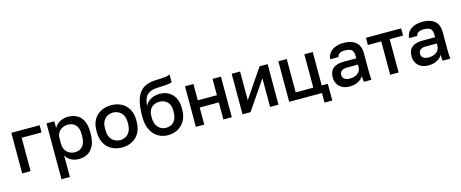

<svg xmlns="http://www.w3.org/2000/svg" viewBox="-47 -1475 5818 2424"><g transform="rotate(-15 2862.5 -262.5)"><path d="M70 0V-530H440V-436H180V0Z M530 200V-530H632V-441Q656 -487 703.5 -514Q751 -541 811 -541Q915 -541 975 -476Q1035 -411 1035 -280V-260Q1035 -170 1007 -109.5Q979 -49 929 -19Q879 11 811 11Q754 11 707 -14Q660 -39 640 -84V200ZM785 -85Q847 -85 885 -128Q923 -171 923 -260V-280Q923 -364 886 -404.5Q849 -445 785 -445Q748 -445 714.5 -429Q681 -413 660.5 -382Q640 -351 640 -305V-235Q640 -185 660.5 -151.5Q681 -118 714 -101.5Q747 -85 785 -85Z M1375 11Q1302 11 1243 -19.5Q1184 -50 1149.5 -110.5Q1115 -171 1115 -260V-280Q1115 -364 1149.5 -422.5Q1184 -481 1243 -511Q1302 -541 1375 -541Q1449 -541 1507.5 -511Q1566 -481 1600.5 -422.5Q1635 -364 1635 -280V-260Q1635 -171 1600.5 -110.5Q1566 -50 1507.5 -19.5Q1449 11 1375 11ZM1375 -85Q1413 -85 1447 -103Q1481 -121 1502 -159.5Q1523 -198 1523 -260V-280Q1523 -337 1502 -373.5Q1481 -410 1447 -427.5Q1413 -445 1375 -445Q1337 -445 1303 -427.5Q1269 -410 1248 -373.5Q1227 -337 1227 -280V-260Q1227 -198 1248 -159.5Q1269 -121 1303 -103Q1337 -85 1375 -85Z M1975 11Q1903 11 1845 -24Q1787 -59 1753.5 -127Q1720 -195 1720 -292V-312Q1720 -432 1744.5 -516.5Q1769 -601 1828.5 -648Q1888 -695 1992 -700Q2034 -702 2071 -703.5Q2108 -705 2138 -709.5Q2168 -714 2190 -725V-624Q2180 -618 2157.5 -613.5Q2135 -609 2098 -606.5Q2061 -604 2007 -602Q1945 -601 1904 -582.5Q1863 -564 1841 -524Q1819 -484 1813 -415Q1829 -447 1856 -470.5Q1883 -494 1921 -507.5Q1959 -521 2005 -521Q2071 -521 2122 -492Q2173 -463 2201.5 -408.5Q2230 -354 2230 -277V-254Q2230 -171 2196.5 -111.5Q2163 -52 2105.5 -20.5Q2048 11 1975 11ZM1975 -85Q2040 -85 2079 -128Q2118 -171 2118 -254V-277Q2118 -347 2078.5 -386Q2039 -425 1975 -425Q1911 -425 1871.5 -386.5Q1832 -348 1832 -277V-254Q1832 -201 1851 -163Q1870 -125 1902.5 -105Q1935 -85 1975 -85Z M2340 0V-530H2450V-317H2700V-530H2810V0H2700V-223H2450V0Z M2950 0V-530H3060V-155L3315 -530H3420V0H3310V-375L3055 0Z M3988 125V0H3560V-530H3670V-94H3900V-530H4010V-94H4090V125Z M4350 11Q4293 11 4252.5 -10.5Q4212 -32 4191 -70Q4170 -108 4170 -155Q4170 -234 4217 -272.5Q4264 -311 4355 -311H4520V-340Q4520 -400 4493.5 -422.5Q4467 -445 4410 -445Q4359 -445 4335 -429Q4311 -413 4307 -385H4200Q4203 -431 4229 -466Q4255 -501 4302.5 -521Q4350 -541 4415 -541Q4480 -541 4528.5 -521Q4577 -501 4603.5 -458.5Q4630 -416 4630 -346V-135Q4630 -93 4631 -61.5Q4632 -30 4636 0H4536Q4533 -23 4531.5 -39Q4530 -55 4530 -79Q4511 -42 4464.5 -15.5Q4418 11 4350 11ZM4380 -85Q4418 -85 4449.5 -98Q4481 -111 4500.5 -137Q4520 -163 4520 -200V-229H4375Q4333 -229 4307.5 -211Q4282 -193 4282 -158Q4282 -125 4305.5 -105Q4329 -85 4380 -85Z M4880 0V-436H4705V-530H5165V-436H4990V0Z M5380 11Q5323 11 5282.5 -10.5Q5242 -32 5221 -70Q5200 -108 5200 -155Q5200 -234 5247 -272.5Q5294 -311 5385 -311H5550V-340Q5550 -400 5523.5 -422.5Q5497 -445 5440 -445Q5389 -445 5365 -429Q5341 -413 5337 -385H5230Q5233 -431 5259 -466Q5285 -501 5332.5 -521Q5380 -541 5445 -541Q5510 -541 5558.5 -521Q5607 -501 5633.5 -458.5Q5660 -416 5660 -346V-135Q5660 -93 5661 -61.5Q5662 -30 5666 0H5566Q5563 -23 5561.5 -39Q5560 -55 5560 -79Q5541 -42 5494.5 -15.5Q5448 11 5380 11ZM5410 -85Q5448 -85 5479.5 -98Q5511 -111 5530.5 -137Q5550 -163 5550 -200V-229H5405Q5363 -229 5337.5 -211Q5312 -193 5312 -158Q5312 -125 5335.5 -105Q5359 -85 5410 -85Z"/></g></svg>

Font: Golos Text Medium
Style: Regular
Weight: 500
Designer: A.Korolkova, Vitaly Kuzmin
Foundry: ParaType Ltd
Version: Version 2.004